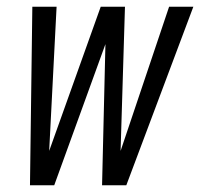

<svg xmlns="http://www.w3.org/2000/svg" viewBox="-20 -550 594 570"><path d="M69 0 76 -530H148L126 -102L279 -530H351L338 -102L482 -530H554L355 0H283L293 -419L141 0Z"/></svg>

Font: Lode
Style: Italic
Weight: 400
Italic angle: -11°
Monospace: yes
Designer: Belleve Invis
Foundry: Belleve Invis
Version: Version 29.2.0; ttfautohint (v1.8.3)